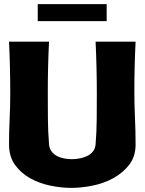

<svg xmlns="http://www.w3.org/2000/svg" viewBox="-20 -906 705 936"><path d="M641 -202Q641 -143 610 -103Q579 -63 532.5 -37.5Q486 -12 431 -1Q376 10 328 10Q279 10 225.5 -1Q172 -12 127 -37Q82 -62 53 -102.5Q24 -143 24 -202Q24 -265 27 -327Q30 -389 30 -452Q30 -577 24 -703H219Q213 -581 213 -459Q213 -395 213.5 -330.5Q214 -266 219 -202Q221 -181 232 -167Q243 -153 258.5 -145Q274 -137 293 -133.5Q312 -130 330 -130Q348 -130 367.5 -133.5Q387 -137 404 -145Q421 -153 432.5 -167Q444 -181 446 -202Q451 -264 451.5 -326.5Q452 -389 452 -452Q452 -577 446 -703H641Q635 -581 635 -459Q635 -394 638 -330.5Q641 -267 641 -202ZM164 -886H500V-803H164Z"/></svg>

Font: CAT Rhythmus
Style: Regular
Weight: 400
Designer: Peter Wiegel nach alter Vorlage
Foundry: Peter Wiegel
Version: 1.000